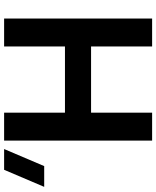

<svg xmlns="http://www.w3.org/2000/svg" viewBox="67 -827 760 934"><g transform="rotate(-90 447.0 -360.0)"><path d="M366 0V-297H688V0H824V-720H688V-424H366V-720H230V0ZM5 -525H106L189 -720H88Z"/></g></svg>

Font: Manrope ExtraBold
Style: Regular
Weight: 800
Designer: Mikhail Sharanda
Foundry: Mikhail Sharanda
Version: Version 4.505